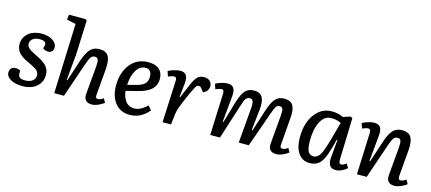

<svg xmlns="http://www.w3.org/2000/svg" viewBox="-57 -1301 4155 1850"><g transform="rotate(15 2021.0 -376.5)"><path d="M209 -45.9Q252.4 -45.9 279.8 -65.9Q307.1 -85.9 307.1 -122.1Q307.1 -141.1 296.9 -156.7Q286.6 -172.4 269.5 -182.9Q252.4 -193.4 230.7 -204.6Q209 -215.8 186.5 -225.6Q164.1 -235.4 142.3 -249.3Q120.6 -263.2 103.5 -279.1Q86.4 -294.9 76.2 -318.8Q65.9 -342.8 65.9 -372.1Q65.9 -391.6 71.5 -411.4Q77.1 -431.2 90.8 -451.4Q104.5 -471.7 125 -487.3Q145.5 -502.9 178.2 -512.9Q210.9 -522.9 251 -522.9Q313.5 -522.9 357.7 -494.9Q401.9 -466.8 401.9 -423.8Q401.9 -399.9 387.7 -385.5Q373.5 -371.1 352.1 -371.1Q335 -371.1 319.6 -376.5Q304.2 -381.8 296.9 -389.2L304.2 -418.9Q314 -465.8 247.1 -465.8Q197.8 -465.8 173.8 -445.8Q149.9 -425.8 149.9 -396Q149.9 -377.4 163.1 -361.6Q176.3 -345.7 197.3 -333.7Q218.3 -321.8 243.9 -309.6Q269.5 -297.4 295.2 -282.7Q320.8 -268.1 341.8 -250.7Q362.8 -233.4 376 -207Q389.2 -180.7 389.2 -148.9Q389.2 -76.2 336.9 -31Q284.7 14.2 195.8 14.2Q124.5 14.2 78.9 -11.7Q33.2 -37.6 33.2 -80.1Q33.2 -107.4 49.6 -122.3Q65.9 -137.2 89.8 -137.2Q120.6 -137.2 138.2 -125V-99.1Q138.2 -69.8 153.6 -57.9Q168.9 -45.9 209 -45.9Z M1008.8 -37.1Q988.3 -19 952.4 -3.4Q916.5 12.2 887.7 12.2Q804.2 12.2 811 -74.2L835.9 -354Q839.8 -403.3 832 -422.1Q824.2 -440.9 799.8 -440.9Q772.5 -440.9 757.1 -416.3Q741.7 -391.6 717.8 -318.8L608.9 0H511.7L537.6 -696.8L446.8 -716.8L453.6 -767.1H616.7L632.8 -755.9L618.7 -409.2L594.7 -154.8L601.6 -152.8L671.9 -367.2Q699.2 -449.2 733.9 -486.1Q768.6 -522.9 824.7 -522.9Q890.6 -522.9 914.6 -481.2Q938.5 -439.5 931.6 -351.1L909.7 -97.2Q907.2 -73.7 911.9 -64Q916.5 -54.2 932.6 -54.2Q956.1 -54.2 985.8 -76.2Z M1311.5 -522.9Q1386.2 -522.9 1422.9 -488.5Q1459.5 -454.1 1459.5 -394Q1459.5 -362.3 1448 -336.2Q1436.5 -310.1 1419.4 -293Q1402.3 -275.9 1376.2 -262Q1350.1 -248 1326.7 -240.2Q1303.2 -232.4 1273.4 -225.1L1169.4 -199.2Q1171.9 -172.9 1179.9 -148.7Q1188 -124.5 1202.1 -103.3Q1216.3 -82 1239.3 -69.6Q1262.2 -57.1 1291.5 -57.1Q1312.5 -57.1 1331.8 -63Q1351.1 -68.8 1368.4 -80.1Q1385.7 -91.3 1396 -99.6Q1406.2 -107.9 1420.4 -121.1L1455.6 -80.1Q1444.3 -66.4 1429.9 -52.7Q1415.5 -39.1 1391.8 -22.7Q1368.2 -6.3 1335.7 3.9Q1303.2 14.2 1267.6 14.2Q1172.9 14.2 1120.1 -52.2Q1067.4 -118.7 1067.4 -225.1Q1067.4 -356.4 1134 -439.7Q1200.7 -522.9 1311.5 -522.9ZM1361.3 -392.1Q1361.3 -423.8 1346.7 -443.8Q1332 -463.9 1302.2 -463.9Q1245.1 -463.9 1210.2 -409.7Q1175.3 -355.5 1169.4 -258.8L1258.3 -282.2Q1313 -296.4 1337.2 -320.8Q1361.3 -345.2 1361.3 -392.1Z M1611.3 -416Q1612.3 -436 1606.4 -445.6Q1600.6 -455.1 1585.4 -455.1Q1570.8 -455.1 1528.3 -438L1511.2 -488.8Q1533.7 -501.5 1569.1 -512.2Q1604.5 -522.9 1632.3 -522.9Q1673.8 -522.9 1690.4 -496.8Q1707 -470.7 1702.6 -418.9L1687.5 -277.8L1693.4 -276.9L1746.6 -401.9Q1760.3 -434.6 1770.3 -453.6Q1780.3 -472.7 1794.4 -490.2Q1808.6 -507.8 1826.2 -515.4Q1843.8 -522.9 1867.2 -522.9Q1906.2 -522.9 1926.8 -502.2Q1947.3 -481.4 1947.3 -452.1Q1947.3 -428.7 1933.1 -408.7Q1918.9 -388.7 1893.6 -378.9L1873.5 -404.8Q1864.3 -417.5 1857.2 -422.9Q1850.1 -428.2 1839.4 -428.2Q1823.2 -428.2 1812 -411.1Q1800.8 -394 1770.5 -329.1Q1721.2 -219.2 1705.6 -174.1Q1689.9 -128.9 1685.5 -79.1L1676.3 0H1592.3Z M2381.8 -351.1Q2385.7 -401.4 2377.4 -421.1Q2369.1 -440.9 2345.2 -440.9Q2318.4 -440.9 2304.7 -418.9Q2291 -397 2269 -326.2L2165 0H2067.9L2084 -416Q2085 -437 2078.9 -446Q2072.8 -455.1 2057.1 -455.1Q2043.5 -455.1 2001 -438L1983.9 -488.8Q2004.9 -501 2040 -512Q2075.2 -522.9 2104 -522.9Q2146 -522.9 2163.3 -496.8Q2180.7 -470.7 2176.3 -418.9L2150.9 -154.8L2158.2 -152.8L2221.2 -367.2Q2247.1 -451.7 2278.8 -487.3Q2310.5 -522.9 2367.2 -522.9Q2426.8 -522.9 2450 -483.4Q2473.1 -443.8 2464.8 -361.8L2441.9 -150.9L2450.2 -148.9L2520 -366.2Q2547.4 -450.7 2579.8 -486.8Q2612.3 -522.9 2668 -522.9Q2732.9 -522.9 2756.3 -481.7Q2779.8 -440.4 2772 -355L2751 -95.2Q2748.5 -71.3 2752.9 -61.5Q2757.3 -51.8 2772.9 -51.8Q2798.3 -51.8 2827.1 -74.2L2849.1 -34.2Q2827.6 -16.1 2792.7 -1Q2757.8 14.2 2729 14.2Q2685.1 14.2 2666.5 -8.8Q2647.9 -31.7 2651.9 -71.8L2676.3 -354Q2680.7 -402.3 2673.8 -421.6Q2667 -440.9 2643.1 -440.9Q2618.2 -440.9 2606.4 -422.4Q2594.7 -403.8 2572.8 -340.8Q2568.8 -330.1 2566.9 -324.2L2452.1 0H2352.1Z M3335.9 -95.2Q3335.9 -70.8 3340.6 -61.3Q3345.2 -51.8 3360.8 -51.8Q3380.9 -51.8 3408.7 -75.2L3433.6 -34.2Q3414.6 -16.1 3382.6 -1Q3350.6 14.2 3321.8 14.2Q3298.8 14.2 3283.2 6.8Q3267.6 -0.5 3259.8 -14.6Q3252 -28.8 3249.3 -46.4Q3246.6 -64 3247.6 -86.9L3264.6 -271L3257.8 -272L3235.8 -190.9Q3224.1 -148.4 3213.6 -119.1Q3203.1 -89.8 3188.7 -62.7Q3174.3 -35.6 3157.2 -20Q3140.1 -4.4 3116.9 4.9Q3093.8 14.2 3064 14.2Q2987.3 14.2 2947.5 -44.7Q2907.7 -103.5 2907.7 -201.2Q2907.7 -343.3 2972.9 -433.1Q3038.1 -522.9 3142.6 -522.9Q3208 -522.9 3256.8 -498L3326.7 -521L3348.6 -511.2ZM3079.6 -58.1Q3121.6 -58.1 3148.9 -106Q3170.9 -145 3203.6 -261.2Q3207 -273.9 3214.4 -300.8Q3217.3 -311 3218.8 -315.9L3252 -437Q3210.4 -459 3152.8 -459Q3086.9 -459 3048.3 -387Q3009.8 -314.9 3009.8 -200.2Q3009.8 -184.6 3010 -174.6Q3010.3 -164.6 3011.7 -148.2Q3013.2 -131.8 3015.6 -120.8Q3018.1 -109.9 3023.2 -96.9Q3028.3 -84 3035.6 -76.4Q3043 -68.8 3054.2 -63.5Q3065.4 -58.1 3079.6 -58.1Z M4028.3 -34.2Q4009.3 -17.1 3972.9 -1.5Q3936.5 14.2 3907.2 14.2Q3823.7 14.2 3830.6 -71.8L3855.5 -356Q3858.9 -403.8 3851.1 -422.4Q3843.3 -440.9 3820.3 -440.9Q3792.5 -440.9 3777.6 -418.2Q3762.7 -395.5 3740.2 -328.1L3628.4 0H3531.2L3547.4 -416Q3548.3 -436.5 3542.2 -445.8Q3536.1 -455.1 3521.5 -455.1Q3515.6 -455.1 3507.8 -453.4Q3500 -451.7 3495.1 -449.7Q3490.2 -447.8 3479.2 -443.6Q3468.3 -439.5 3464.4 -438L3447.3 -488.8Q3466.8 -500 3502 -511.5Q3537.1 -522.9 3565.4 -522.9Q3608.4 -522.9 3626.2 -497.3Q3644 -471.7 3639.6 -420.9L3614.3 -154.8L3621.6 -152.8L3692.4 -369.1Q3718.8 -450.7 3752.9 -486.8Q3787.1 -522.9 3844.2 -522.9Q3909.2 -522.9 3933.8 -482.2Q3958.5 -441.4 3951.7 -356.9L3929.7 -95.2Q3927.2 -71.8 3932.1 -61.8Q3937 -51.8 3952.6 -51.8Q3974.6 -51.8 4005.4 -74.2Z"/></g></svg>

Font: Literata Book Medium
Style: Italic
Weight: 500
Italic angle: -3°
Designer: Latin by Veronika Burian and Jose Scaglione. Greek by Irene Vlachou. Cyrillic by Vera Evstafieva
Foundry: TypeTogether
Version: Version 1.003;PS 001.003;hotconv 1.0.88;makeotf.lib2.5.64775